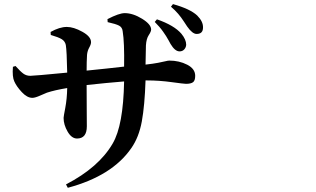

<svg xmlns="http://www.w3.org/2000/svg" viewBox="-20 -854 1540 936"><path d="M734.4 -747.1 745.1 -759.8Q829.1 -730.5 864.3 -689.5Q887.7 -661.1 887.7 -635.7Q886.7 -622.1 877.9 -612.8Q869.1 -603.5 855.5 -603.5Q833 -603.5 811.5 -639.6Q809.6 -643.6 802.2 -656.7Q794.9 -669.9 789.6 -678.2Q784.2 -686.5 775.4 -699.2Q766.6 -711.9 756.3 -723.6Q746.1 -735.4 734.4 -747.1ZM504.9 -746.1 503.9 -760.7Q560.5 -790 587.9 -790Q627.9 -790 672.4 -762.7Q716.8 -735.4 716.8 -710Q716.8 -700.2 705.1 -682.6Q693.4 -665 691.4 -632.8Q689.5 -566.4 689.5 -539.1Q725.6 -543 751 -547.9Q776.4 -552.7 787.6 -555.7Q798.8 -558.6 805.7 -558.6Q853.5 -558.6 892.6 -538.6Q931.6 -518.6 931.6 -484.4Q931.6 -460.9 920.9 -453.1Q910.2 -445.3 886.7 -445.3Q877 -445.3 816.4 -453.6Q755.9 -461.9 698.2 -461.9H689.5Q685.5 -339.8 671.4 -262.2Q657.2 -184.6 620.1 -131.8Q526.4 3.9 310.5 61.5L301.8 44.9Q461.9 -38.1 529.3 -154.3Q581.1 -242.2 585 -457Q500 -450.2 402.3 -439.5Q402.3 -393.6 402.8 -325.2Q403.3 -256.8 403.3 -238.3Q403.3 -178.7 355.5 -178.7Q329.1 -178.7 309.6 -212.4Q290 -246.1 290 -279.3Q290 -285.2 298.3 -328.6Q306.6 -372.1 307.6 -424.8Q248 -415 209 -402.3Q203.1 -400.4 177.2 -388.7Q151.4 -377 137.7 -377Q112.3 -377 86.4 -404.8Q60.5 -432.6 49.8 -457Q39.1 -479.5 43 -528.3L55.7 -532.2Q79.1 -505.9 93.8 -495.1Q108.4 -484.4 127.9 -484.4Q146.5 -484.4 307.6 -500Q305.7 -605.5 300.8 -634.8Q296.9 -653.3 280.8 -663.1Q264.6 -672.9 227.5 -683.6L226.6 -698.2Q270.5 -722.7 305.7 -722.7Q338.9 -722.7 381.3 -699.2Q423.8 -675.8 423.8 -648.4Q423.8 -637.7 415 -622.1Q406.2 -606.4 404.3 -586.9Q402.3 -553.7 402.3 -509.8Q433.6 -512.7 501 -520Q568.4 -527.3 585 -529.3Q586.9 -648.4 578.1 -701.2Q576.2 -720.7 560.5 -729Q544.9 -737.3 504.9 -746.1ZM813.5 -821.3 823.2 -834Q907.2 -810.5 941.4 -778.3Q970.7 -749 969.7 -719.7Q969.7 -688.5 938.5 -688.5Q918 -688.5 892.6 -724.6Q889.6 -728.5 876.5 -749Q863.3 -769.5 848.6 -786.6Q834 -803.7 813.5 -821.3Z"/></svg>

Font: Bpmf Zihi Serif Bold
Style: Bold
Weight: 700
Foundry: But Ko
Version: Version 1.320